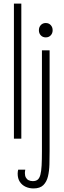

<svg xmlns="http://www.w3.org/2000/svg" viewBox="-20 -777 356 1076"><path d="M58 0V-757H99.5V0ZM168 279Q144 279 123.8 269.8Q103.5 260.5 91.2 242Q79 223.5 79 196Q79 188.5 80 183.2Q81 178 82 174H121.5Q120.5 181 120 185Q119.5 189 119.5 193Q119.5 208 125 218Q130.5 228 140.5 233Q150.5 238 164 238Q181 238 191 230Q201 222 206.2 202.8Q211.5 183.5 213.2 151Q215 118.5 215 70V-495H258V70Q258 107 257 144Q256 181 248.8 211.5Q241.5 242 222.8 260.5Q204 279 168 279ZM236.5 -567.5Q219.5 -567.5 208.8 -578.8Q198 -590 198 -607.5Q198 -625 208.8 -636.5Q219.5 -648 236.5 -648Q253.5 -648 264.2 -636.5Q275 -625 275 -607.5Q275 -590 264.2 -578.8Q253.5 -567.5 236.5 -567.5Z"/></svg>

Font: Russolo 10pt ExtraLight
Style: Regular
Weight: 200
Designer: Micah Stupak-Hahn
Version: Version 1.000